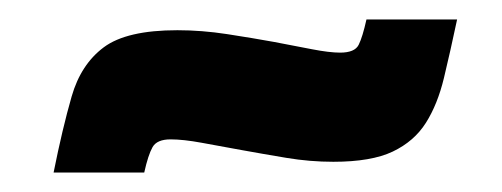

<svg xmlns="http://www.w3.org/2000/svg" viewBox="-20 -403 515 197"><path d="M35 -226Q44 -271 53.5 -304Q63 -337 86.5 -354.5Q110 -372 162 -372Q187 -372 213 -368Q239 -364 261 -360Q282 -356 300 -352.5Q318 -349 329 -349Q344 -349 348 -357Q352 -365 356 -383H449Q442 -350 435.5 -323Q429 -296 417 -277Q405 -258 383 -247.5Q361 -237 322 -237Q298 -237 274 -241Q250 -245 228 -249Q206 -253 187 -256.5Q168 -260 155 -260Q141 -260 136.5 -252Q132 -244 128 -226Z"/></svg>

Font: Saira SemiCondensed Black
Style: Italic
Weight: 900
Width: 4
Italic angle: -12°
Designer: Hector Gatti with collaboration of the Omnibus-Type team
Foundry: Omnibus-Type
Version: Version 1.101